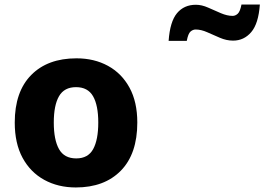

<svg xmlns="http://www.w3.org/2000/svg" viewBox="-20 -816 1165 846"><path d="M585 -276Q585 -138 512.5 -64Q440 10 314 10Q236 10 175 -23.5Q114 -57 79.5 -120.5Q45 -184 45 -276Q45 -412 117.5 -485.5Q190 -559 317 -559Q395 -559 455.5 -526Q516 -493 550.5 -430Q585 -367 585 -276ZM217 -276Q217 -200 240 -159Q263 -118 316 -118Q368 -118 390.5 -159Q413 -200 413 -276Q413 -352 390 -392Q367 -432 315 -432Q263 -432 240 -392Q217 -352 217 -276ZM723 -636Q729 -721 760 -758Q791 -795 843 -795Q869 -795 897 -782.5Q925 -770 953 -758Q981 -746 1005 -746Q1017 -746 1027.5 -755.5Q1038 -765 1044 -796H1125Q1119 -712 1087 -674.5Q1055 -637 1007 -637Q978 -637 949 -649.5Q920 -662 893 -674Q866 -686 842 -686Q830 -686 819.5 -677Q809 -668 803 -636Z"/></svg>

Font: Noto Sans Thai Looped ExtraBold
Style: Regular
Weight: 800
Designer: Sasikarn Vongin, Ben Mitchell
Foundry: The Fontpad Ltd
Version: Version 1.001; ttfautohint (v1.8.4.7-5d5b)